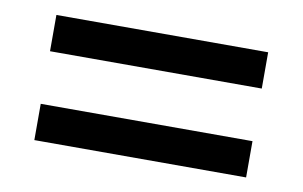

<svg xmlns="http://www.w3.org/2000/svg" viewBox="-43 -540 658 417"><g transform="rotate(10 286.0 -331.0)"><path d="M52 -389H519V-469H52ZM52 -193H519V-273H52Z"/></g></svg>

Font: Noto Serif Oriya Medium
Style: Regular
Weight: 500
Designer: David Williams
Foundry: Google LLC, David Williams
Version: Version 1.051